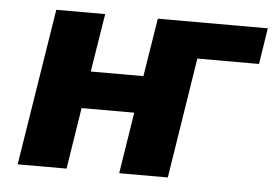

<svg xmlns="http://www.w3.org/2000/svg" viewBox="-42 -558 878 614"><g transform="rotate(5 397.0 -251.5)"><path d="M35 0 115 -503H272L242 -316H411L441 -503H794L776 -387H578L517 0H361L392 -197H223L192 0Z"/></g></svg>

Font: Nunito Sans 7pt SemiCondensed ExtraBold
Style: Italic
Weight: 800
Width: 4
Italic angle: -9°
Designer: Vernon Adams
Foundry: Vernon Adams
Version: Version 3.101;gftools[0.9.27]